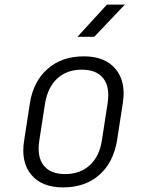

<svg xmlns="http://www.w3.org/2000/svg" viewBox="-20 -805 640 835"><path d="M254 10Q162 10 116 -45Q70 -100 85 -194L110 -356Q125 -451 187 -505.5Q249 -560 345 -560Q437 -560 483 -504.5Q529 -449 514 -356L489 -194Q473 -98 411.5 -44Q350 10 254 10ZM263 -48Q328 -48 370 -86Q412 -124 423 -194L448 -356Q459 -426 429.5 -464Q400 -502 336 -502Q271 -502 229.5 -464Q188 -426 176 -356L151 -194Q140 -124 169.5 -86Q199 -48 263 -48ZM317 -645 445 -785H523L390 -645Z"/></svg>

Font: JetBrains Mono NL ExtraLight
Style: Italic
Weight: 200
Italic angle: -9°
Monospace: yes
Designer: Philipp Nurullin, Konstantin Bulenkov
Foundry: JetBrains
Version: Version 2.305; ttfautohint (v1.8.4.7-5d5b)